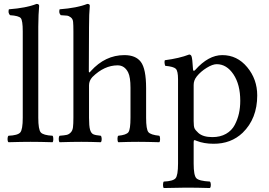

<svg xmlns="http://www.w3.org/2000/svg" viewBox="-20 -718 1360 972"><path d="M95.2 -122.1V-559.1Q95.2 -614.3 85.2 -626.2Q75.2 -638.2 30.8 -641.1Q19.5 -652.3 24.9 -670.9Q113.8 -677.7 165 -698.2Q178.2 -698.2 178.2 -688Q174.3 -647.9 173.8 -583V-122.1Q173.8 -62 186.5 -47.6Q199.2 -33.2 246.1 -30.8Q250 -25.9 250 -13.9Q250 -2 246.1 2Q180.2 0 134.8 0Q92.8 0 22.9 2Q18.1 -2 18.1 -13.9Q18.1 -25.9 22.9 -30.8Q69.8 -32.7 82.5 -47.4Q95.2 -62 95.2 -122.1Z M430.7 -286.1V-122.1Q430.7 -79.6 435.8 -61.8Q440.9 -43.9 451.7 -38.6Q462.4 -33.2 490.2 -30.8Q494.6 -26.4 494.9 -14.4Q495.1 -2.4 490.2 2Q434.1 0 391.6 0Q347.7 0 281.7 2Q277.3 -2.4 277.3 -14.4Q277.3 -26.4 281.7 -30.8Q306.6 -32.7 317.6 -35.2Q328.6 -37.6 337.9 -47.1Q347.2 -56.6 349.4 -73.2Q351.6 -89.8 351.6 -122.1V-559.1Q351.6 -591.3 350.1 -607.2Q348.6 -623 337.6 -630.6Q326.7 -638.2 320.6 -638.7Q314.5 -639.2 287.6 -641.1Q276.4 -652.3 281.7 -670.9Q370.6 -677.7 421.9 -698.2Q435.1 -698.2 434.6 -688Q430.7 -647.9 430.7 -583L429.7 -357.9Q429.7 -345.7 438 -356Q439 -357.4 439.5 -357.9Q512.7 -439 609.9 -439Q667 -439 692.9 -404.8Q719.7 -369.6 719.7 -271V-122.1Q719.7 -63 731.2 -49.1Q742.7 -35.2 786.6 -30.8Q790.5 -25.9 790.5 -13.9Q790.5 -2 786.6 2Q720.7 0 680.7 0Q634.8 0 578.6 2Q574.7 -2.9 574.7 -14.9Q574.7 -26.9 578.6 -30.8Q619.6 -34.7 630.1 -48.8Q640.6 -63 640.6 -122.1V-273.9Q640.6 -327.1 628.9 -351.1Q610.8 -387.2 575.7 -387.2Q507.8 -387.2 447.8 -328.1Q430.7 -309.6 430.7 -286.1Z M976.1 -331.1Q960 -311 960.4 -287.1V-105Q960.4 -78.6 964.6 -68.8Q968.8 -59.1 984.4 -44.9Q1007.8 -23.9 1055.2 -23.9Q1095.2 -23.9 1124.3 -40.5Q1153.3 -57.1 1168.2 -85.4Q1183.1 -113.8 1189.7 -143.8Q1196.3 -173.8 1196.3 -208Q1196.3 -290 1161.9 -341.6Q1127.4 -393.1 1077.1 -393.1Q1056.2 -393.1 1026.1 -374.5Q996.1 -356 976.1 -331.1ZM957 -368.2Q958 -353 968.3 -363.8Q1035.2 -439 1105.5 -439Q1180.7 -439 1231.4 -377.9Q1282.2 -316.9 1282.2 -234.9Q1282.2 -117.7 1208.5 -45.9Q1149.4 10.3 1061 9.8Q1012.2 9.8 974.1 -5.4Q966.3 -9.3 963.4 -8.3Q960.4 -7.3 960.4 2V109.9Q960.4 169.9 973.9 184.1Q987.3 198.2 1042.5 201.2Q1047.4 206.1 1047.4 218Q1047.4 230 1042.5 233.9Q976.6 231.9 921.4 231.9Q879.4 231.9 809.1 233.9Q805.2 230 805.2 218Q805.2 206.1 809.1 201.2Q856 199.2 868.7 184.6Q881.3 169.9 881.3 109.9V-316.9Q881.3 -358.9 869.9 -369.9Q858.4 -380.9 816.4 -384.8Q810.5 -401.9 814.5 -413.1Q888.7 -422.9 937.5 -441.9Q945.3 -441.9 949.2 -434.1Q954.1 -422.4 957 -368.2Z"/></svg>

Font: Linux Libertine
Style: Regular
Weight: 400
Designer: Philipp H. Poll
Foundry: Philipp H. Poll
Version: Version 5.3.0 ; ttfautohint (v0.9)